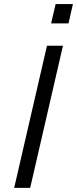

<svg xmlns="http://www.w3.org/2000/svg" viewBox="-20 -912 374 932"><path d="M228 -798.3 250 -892.1H334L312.5 -798.3ZM48.8 0 208 -689.9H285.6L126.5 0Z"/></svg>

Font: HK Grotesk Italic
Style: Regular
Weight: 400
Italic angle: -13°
Designer: Alfredo Marco Pradil and Stefan Peev
Foundry: Hanken Design Co.
Version: Version 1.000;PS 001.000;hotconv 1.0.88;makeotf.lib2.5.64775